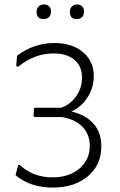

<svg xmlns="http://www.w3.org/2000/svg" viewBox="-20 -838 543 866"><path d="M179 -818Q193 -818 201.5 -809Q210 -800 210 -786Q210 -770 201 -761Q192 -752 177 -752Q145 -752 145 -784Q145 -799 154 -808.5Q163 -818 179 -818ZM328 -818Q342 -818 350.5 -809Q359 -800 359 -786Q359 -770 350 -761Q341 -752 326 -752Q295 -752 295 -784Q295 -799 304 -808.5Q313 -818 328 -818ZM218 8Q116 8 50 -48L62 -93L68 -95Q128 -38 217 -38Q291 -38 338 -77.5Q385 -117 385 -180Q385 -232 351.5 -266.5Q318 -301 258 -310H137L131 -315L134 -352H256Q298 -367 324 -404.5Q350 -442 350 -488Q350 -539 316 -568Q282 -597 222 -597Q135 -597 62 -537L53 -540L57 -587Q134 -644 225 -644Q305 -644 354 -603Q403 -562 403 -495Q403 -444 376 -400.5Q349 -357 302 -335Q367 -320 402 -280Q437 -240 437 -178Q437 -94 376.5 -43Q316 8 218 8Z"/></svg>

Font: Alegreya Sans SC Light
Style: Regular
Weight: 300
Designer: Juan Pablo del Peral
Foundry: Huerta Tipografica
Version: Version 2.007